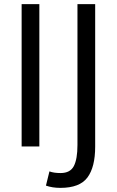

<svg xmlns="http://www.w3.org/2000/svg" viewBox="-20 -711 567 932"><path d="M85 0V-691H171V0ZM442 -691V1Q442 100 404.5 150.5Q367 201 273 201Q234 201 203 190L220 121Q241 129 274 129Q321 129 338.5 95Q356 61 356 -7V-691Z"/></svg>

Font: Average Sans
Style: Regular
Weight: 400
Designer: Eduardo Rodriguez Tunni
Foundry: Eduardo Rodriguez Tunni
Version: Version 1.002